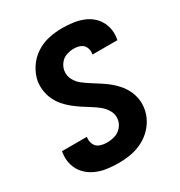

<svg xmlns="http://www.w3.org/2000/svg" viewBox="-176 -864 929 993"><g transform="rotate(-30 288.0 -367.5)"><path d="M246 8Q278 8 311 3Q344 -2 375.5 -15.5Q407 -29 433.5 -52Q460 -75 477.5 -105.5Q495 -136 500 -169Q505 -198 500.5 -226Q496 -254 484 -278.5Q472 -303 454.5 -323.5Q437 -344 416 -361Q395 -378 372.5 -392.5Q350 -407 327 -421.5Q304 -436 282.5 -452.5Q261 -469 248 -494Q235 -519 240 -548Q244 -570 259 -588.5Q274 -607 296 -614Q318 -621 339 -621Q360 -621 378 -613.5Q396 -606 404 -587.5Q412 -569 408 -549V-546H556Q557 -551 558 -555Q564 -590 555 -623Q546 -656 524.5 -680.5Q503 -705 472.5 -719Q442 -733 408 -738Q374 -743 339 -743Q300 -743 259.5 -734.5Q219 -726 183 -702.5Q147 -679 123.5 -642.5Q100 -606 93 -567Q89 -538 93.5 -510Q98 -482 109.5 -457.5Q121 -433 138.5 -412.5Q156 -392 177 -375Q198 -358 220.5 -343Q243 -328 266 -314Q289 -300 310 -283Q331 -266 344.5 -241.5Q358 -217 353 -188Q349 -165 332 -146Q315 -127 292 -120.5Q269 -114 246 -114Q224 -114 204 -121Q184 -128 175 -147.5Q166 -167 169 -188L170 -192H21Q20 -187 20 -183Q14 -147 23.5 -113.5Q33 -80 55.5 -55.5Q78 -31 109 -16.5Q140 -2 175 3Q210 8 246 8Z"/></g></svg>

Font: Iosevka Sparkle Heavy Oblique
Style: Regular
Weight: 900
Italic angle: -9°
Designer: Belleve Invis
Foundry: Belleve Invis
Version: Version 4.5.0; ttfautohint (v1.8.3)